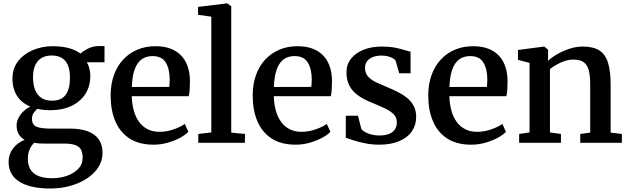

<svg xmlns="http://www.w3.org/2000/svg" viewBox="-20 -839 3694 1128"><path d="M276.5 268.5Q214.5 268.5 168.2 257.8Q122 247 91.5 227Q61 207 45.8 178.2Q30.5 149.5 30.5 113Q30.5 81 43.2 55.2Q56 29.5 77.5 11Q99 -7.5 125 -17.5Q101 -31 89.2 -52Q77.5 -73 77.5 -102Q77.5 -124 88.2 -145.2Q99 -166.5 117.2 -184.2Q135.5 -202 158 -213Q105 -235 79 -277.5Q53 -320 53 -377Q53 -437 86.5 -479.8Q120 -522.5 174 -545Q228 -567.5 289 -567.5Q342.5 -567.5 383.8 -556.5Q425 -545.5 453 -524Q464.5 -536.5 494.8 -552.5Q525 -568.5 562.5 -568.5H594V-473H490Q496.5 -463 501 -450Q505.5 -437 508 -422.5Q510.5 -408 510.5 -392Q510.5 -331.5 481 -286.2Q451.5 -241 398.8 -216.2Q346 -191.5 276.5 -191.5Q255.5 -191.5 236 -193.5Q216.5 -195.5 199 -199.5Q185.5 -188 176.5 -173.5Q167.5 -159 167.5 -142Q167.5 -107.5 192.5 -95.5Q217.5 -83.5 277 -83.5H389Q455 -83.5 497.8 -66.8Q540.5 -50 561.5 -18.2Q582.5 13.5 582.5 59Q582.5 105 558 143.2Q533.5 181.5 490.8 209.5Q448 237.5 393 253Q338 268.5 276.5 268.5ZM288 208Q332.5 208 373 194Q413.5 180 439.5 153.2Q465.5 126.5 465.5 87.5Q465.5 60 456.5 41.5Q447.5 23 423.8 13.8Q400 4.5 355.5 4.5H238.5Q223 4.5 208.2 3.5Q193.5 2.5 180.5 0Q163.5 16.5 153.5 39.8Q143.5 63 143.5 94Q143.5 129 158 154.8Q172.5 180.5 204 194.2Q235.5 208 288 208ZM286 -247.5Q341.5 -247.5 366.2 -282.5Q391 -317.5 391 -382Q391 -427 379 -455.8Q367 -484.5 343 -498.8Q319 -513 284 -513Q251 -513 226.5 -499.8Q202 -486.5 188 -458.2Q174 -430 174 -385Q174 -344 185.5 -313Q197 -282 221.8 -264.8Q246.5 -247.5 286 -247.5Z M882.5 11Q796.5 11 740.5 -25.8Q684.5 -62.5 657.2 -127.5Q630 -192.5 630 -277.5Q630 -344 649.2 -397.8Q668.5 -451.5 703.8 -489.2Q739 -527 787 -547.2Q835 -567.5 893 -567.5Q989 -567.5 1041.2 -515.8Q1093.5 -464 1096 -368Q1096 -337 1094.5 -314Q1093 -291 1089 -274H754Q755.5 -227 766.2 -188.5Q777 -150 797.5 -122.2Q818 -94.5 848 -79.5Q878 -64.5 917.5 -64.5Q958.5 -64.5 1000.5 -79.2Q1042.5 -94 1065.5 -111L1086.5 -64.5Q1069.5 -46.5 1037.5 -29.2Q1005.5 -12 965.2 -0.5Q925 11 882.5 11ZM754.5 -328 974.5 -328.5Q975.5 -338 976.2 -350Q977 -362 977 -372Q977 -433 954 -471.2Q931 -509.5 876 -509.5Q851 -509.5 829.8 -500.5Q808.5 -491.5 792.2 -470.8Q776 -450 766.2 -415Q756.5 -380 754.5 -328Z M1221.5 -61V-741L1143.5 -752V-798.5L1312.5 -819H1315L1338.5 -802.5V-60L1419 -52V0H1145V-52Z M1717 11Q1631 11 1575 -25.8Q1519 -62.5 1491.8 -127.5Q1464.5 -192.5 1464.5 -277.5Q1464.5 -344 1483.8 -397.8Q1503 -451.5 1538.2 -489.2Q1573.5 -527 1621.5 -547.2Q1669.5 -567.5 1727.5 -567.5Q1823.5 -567.5 1875.8 -515.8Q1928 -464 1930.5 -368Q1930.5 -337 1929 -314Q1927.5 -291 1923.5 -274H1588.5Q1590 -227 1600.8 -188.5Q1611.5 -150 1632 -122.2Q1652.5 -94.5 1682.5 -79.5Q1712.5 -64.5 1752 -64.5Q1793 -64.5 1835 -79.2Q1877 -94 1900 -111L1921 -64.5Q1904 -46.5 1872 -29.2Q1840 -12 1799.8 -0.5Q1759.5 11 1717 11ZM1589 -328 1809 -328.5Q1810 -338 1810.8 -350Q1811.5 -362 1811.5 -372Q1811.5 -433 1788.5 -471.2Q1765.5 -509.5 1710.5 -509.5Q1685.5 -509.5 1664.2 -500.5Q1643 -491.5 1626.8 -470.8Q1610.5 -450 1600.8 -415Q1591 -380 1589 -328Z M2207.5 11Q2166.5 11 2128 3.5Q2089.5 -4 2059 -13.8Q2028.5 -23.5 2011.5 -30V-159H2083L2103 -81Q2109 -72 2125 -63Q2141 -54 2162.8 -48.5Q2184.5 -43 2207.5 -43Q2244 -43 2267 -52.8Q2290 -62.5 2300.8 -80Q2311.5 -97.5 2311.5 -120.5Q2311.5 -148.5 2293 -167.5Q2274.5 -186.5 2240.2 -202.8Q2206 -219 2159 -238Q2112.5 -257 2080.2 -281Q2048 -305 2031.8 -337.5Q2015.5 -370 2015.5 -415Q2015.5 -460 2042 -493.8Q2068.5 -527.5 2115.2 -546.5Q2162 -565.5 2222.5 -565.5Q2267.5 -565.5 2300.5 -559Q2333.5 -552.5 2356 -545.2Q2378.5 -538 2392 -535V-408.5H2325.5L2304 -483Q2299.5 -491 2287.2 -497.5Q2275 -504 2258 -508.2Q2241 -512.5 2221.5 -512.5Q2192.5 -512.5 2170.5 -503.8Q2148.5 -495 2136.5 -479Q2124.5 -463 2124.5 -441.5Q2124.5 -409 2142.8 -389Q2161 -369 2190.5 -355.2Q2220 -341.5 2253 -328Q2285 -314.5 2315.8 -299.2Q2346.5 -284 2371 -264.2Q2395.5 -244.5 2410.2 -217.2Q2425 -190 2425 -152Q2425 -104.5 2400 -67.8Q2375 -31 2326.2 -10Q2277.5 11 2207.5 11Z M2748.5 11Q2662.5 11 2606.5 -25.8Q2550.5 -62.5 2523.2 -127.5Q2496 -192.5 2496 -277.5Q2496 -344 2515.2 -397.8Q2534.5 -451.5 2569.8 -489.2Q2605 -527 2653 -547.2Q2701 -567.5 2759 -567.5Q2855 -567.5 2907.2 -515.8Q2959.5 -464 2962 -368Q2962 -337 2960.5 -314Q2959 -291 2955 -274H2620Q2621.5 -227 2632.2 -188.5Q2643 -150 2663.5 -122.2Q2684 -94.5 2714 -79.5Q2744 -64.5 2783.5 -64.5Q2824.5 -64.5 2866.5 -79.2Q2908.5 -94 2931.5 -111L2952.5 -64.5Q2935.5 -46.5 2903.5 -29.2Q2871.5 -12 2831.2 -0.5Q2791 11 2748.5 11ZM2620.5 -328 2840.5 -328.5Q2841.5 -338 2842.2 -350Q2843 -362 2843 -372Q2843 -433 2820 -471.2Q2797 -509.5 2742 -509.5Q2717 -509.5 2695.8 -500.5Q2674.5 -491.5 2658.2 -470.8Q2642 -450 2632.2 -415Q2622.5 -380 2620.5 -328Z M3091 -61V-469.5L3023 -487.5V-545.5L3174 -565H3178L3200 -547V-506.5L3199 -481.5Q3220.5 -501.5 3253.5 -520.5Q3286.5 -539.5 3325.5 -552.5Q3364.5 -565.5 3404 -565.5Q3466 -565.5 3501.8 -542.2Q3537.5 -519 3552.5 -469.2Q3567.5 -419.5 3567.5 -341V-60L3633.5 -52V0H3389V-52L3447.5 -60V-339.5Q3447.5 -391.5 3439.2 -424.5Q3431 -457.5 3409.8 -473.2Q3388.5 -489 3348.5 -489Q3323 -489 3297.8 -480.5Q3272.5 -472 3250 -459.2Q3227.5 -446.5 3211 -433.5V-61L3275.5 -52V0H3030V-52Z"/></svg>

Font: Merriweather 24pt SemiBold
Style: Regular
Weight: 600
Designer: Eben Sorkin
Foundry: Eben Sorkin
Version: Version 2.100